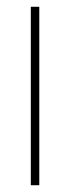

<svg xmlns="http://www.w3.org/2000/svg" viewBox="-20 -547 206 567"><path d="M96 0V-527H71V0Z"/></svg>

Font: Noto Sans Devanagari ExtraCondensed Thin
Style: Regular
Weight: 100
Width: 2
Designer: Jelle Bosma - Monotype Design Team
Foundry: Monotype Imaging Inc.
Version: Version 2.004